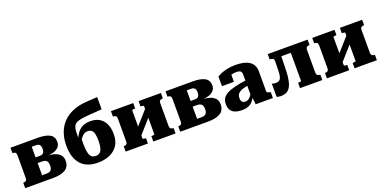

<svg xmlns="http://www.w3.org/2000/svg" viewBox="-15 -1584 4797 2414"><g transform="rotate(-20 2383.5 -377.5)"><path d="M31 -541H398Q501 -541 555.5 -510.5Q610 -480 610 -411Q610 -369 585.5 -341.5Q561 -314 518 -300.5Q475 -287 417 -285L438 -313V-262L419 -289Q479 -288 526 -274Q573 -260 600 -230Q627 -200 627 -152Q627 -71 569 -35.5Q511 0 405 0H31V-72H33Q56 -72 68.5 -82Q81 -92 81 -120V-421Q81 -449 68.5 -459Q56 -469 33 -469H31ZM286 -80H347Q387 -80 405 -99.5Q423 -119 423 -161Q423 -205 404 -224Q385 -243 344 -243H242V-319H343Q366 -319 379.5 -327Q393 -335 399.5 -351Q406 -367 406 -391Q406 -427 391 -444Q376 -461 344 -461H286Z M1120 -757 1273 -767V-603L1120 -592Q1048 -587 1002 -580Q956 -573 929.5 -559Q903 -545 891 -520Q879 -495 876.5 -454Q874 -413 876 -352L908 -367Q908 -351 908 -335Q908 -319 908 -304Q908 -289 908 -274Q908 -219 913.5 -181.5Q919 -144 930 -121Q941 -98 959.5 -87.5Q978 -77 1004 -77Q1038 -77 1059.5 -94.5Q1081 -112 1091 -149.5Q1101 -187 1101 -246Q1101 -301 1093 -336Q1085 -371 1065 -388Q1045 -405 1010 -405Q985 -405 963.5 -392Q942 -379 921 -351Q900 -323 875 -278L862 -338Q884 -394 912.5 -432.5Q941 -471 984 -491.5Q1027 -512 1088 -512Q1155 -512 1204.5 -484Q1254 -456 1282 -399Q1310 -342 1310 -256Q1310 -167 1269.5 -107Q1229 -47 1160 -17.5Q1091 12 1004 12Q933 12 876.5 -8Q820 -28 780.5 -70Q741 -112 720 -175.5Q699 -239 699 -325Q699 -416 725.5 -492Q752 -568 805 -624.5Q858 -681 937 -715.5Q1016 -750 1120 -757Z M1425 -120V-421Q1425 -449 1412.5 -459Q1400 -469 1377 -469H1375V-541H1673V-469H1669Q1661 -469 1652 -468Q1643 -467 1636.5 -465.5Q1630 -464 1630 -461V-81Q1630 -78 1636.5 -75.5Q1643 -73 1652 -72.5Q1661 -72 1669 -72H1673V0H1375V-72H1377Q1400 -72 1412.5 -82Q1425 -92 1425 -120ZM1788 -80V-460Q1788 -464 1781 -465.5Q1774 -467 1765 -468Q1756 -469 1749 -469H1745V-541H2043V-469H2041Q2019 -469 2005.5 -459Q1992 -449 1992 -421V-120Q1992 -92 2005.5 -82Q2019 -72 2041 -72H2043V0H1745V-72H1749Q1756 -72 1765 -73Q1774 -74 1781 -76Q1788 -78 1788 -80ZM1617 -109 1563 -167 1799 -433 1853 -376Z M2105 -541H2472Q2575 -541 2629.5 -510.5Q2684 -480 2684 -411Q2684 -369 2659.5 -341.5Q2635 -314 2592 -300.5Q2549 -287 2491 -285L2512 -313V-262L2493 -289Q2553 -288 2600 -274Q2647 -260 2674 -230Q2701 -200 2701 -152Q2701 -71 2643 -35.5Q2585 0 2479 0H2105V-72H2107Q2130 -72 2142.5 -82Q2155 -92 2155 -120V-421Q2155 -449 2142.5 -459Q2130 -469 2107 -469H2105ZM2360 -80H2421Q2461 -80 2479 -99.5Q2497 -119 2497 -161Q2497 -205 2478 -224Q2459 -243 2418 -243H2316V-319H2417Q2440 -319 2453.5 -327Q2467 -335 2473.5 -351Q2480 -367 2480 -391Q2480 -427 2465 -444Q2450 -461 2418 -461H2360Z M3108 -327V-258Q3068 -250 3040 -241.5Q3012 -233 2994 -222Q2976 -211 2966.5 -199Q2957 -187 2953 -172.5Q2949 -158 2949 -142Q2949 -117 2956 -102.5Q2963 -88 2976 -82Q2989 -76 3008 -76Q3026 -76 3042.5 -84.5Q3059 -93 3075 -112Q3091 -131 3108 -162L3116 -112Q3096 -68 3071 -41Q3046 -14 3012.5 -1.5Q2979 11 2934 11Q2877 11 2838.5 -4Q2800 -19 2781 -50.5Q2762 -82 2762 -131Q2762 -174 2781 -205Q2800 -236 2841 -258.5Q2882 -281 2948 -297.5Q3014 -314 3108 -327ZM3115 0 3103 -108 3095 -105V-406Q3095 -424 3089 -437.5Q3083 -451 3067.5 -457.5Q3052 -464 3022 -464Q2980 -464 2952.5 -453Q2925 -442 2915 -428Q2905 -433 2903.5 -441Q2902 -449 2907 -457Q2912 -465 2924 -470.5Q2936 -476 2954 -476V-359H2794V-488Q2810 -498 2842.5 -513Q2875 -528 2925.5 -540Q2976 -552 3043 -552Q3102 -552 3148.5 -541.5Q3195 -531 3227.5 -509.5Q3260 -488 3277 -454.5Q3294 -421 3294 -376V-110Q3294 -101 3299 -95.5Q3304 -90 3313.5 -87Q3323 -84 3338 -81L3345 -79V0Z M3527 -304 3530 -421Q3531 -449 3518 -459Q3505 -469 3482 -469H3473V-541H3626L3620 -292Q3618 -184 3601 -117Q3584 -50 3548 -19Q3512 12 3450 12Q3433 12 3417 9Q3401 6 3394 2V-175Q3400 -172 3414.5 -168.5Q3429 -165 3448 -165Q3476 -165 3493 -177.5Q3510 -190 3518.5 -220.5Q3527 -251 3527 -304ZM3751 -81V-541H4006V-469H4004Q3982 -469 3968.5 -459Q3955 -449 3955 -421V-120Q3955 -92 3968.5 -82Q3982 -72 4004 -72H4006V0H3708V-72H3712Q3719 -72 3728 -72.5Q3737 -73 3744 -75.5Q3751 -78 3751 -81ZM3555 -457V-541H3832V-457Z M4118 -120V-421Q4118 -449 4105.5 -459Q4093 -469 4070 -469H4068V-541H4366V-469H4362Q4354 -469 4345 -468Q4336 -467 4329.5 -465.5Q4323 -464 4323 -461V-81Q4323 -78 4329.5 -75.5Q4336 -73 4345 -72.5Q4354 -72 4362 -72H4366V0H4068V-72H4070Q4093 -72 4105.5 -82Q4118 -92 4118 -120ZM4481 -80V-460Q4481 -464 4474 -465.5Q4467 -467 4458 -468Q4449 -469 4442 -469H4438V-541H4736V-469H4734Q4712 -469 4698.5 -459Q4685 -449 4685 -421V-120Q4685 -92 4698.5 -82Q4712 -72 4734 -72H4736V0H4438V-72H4442Q4449 -72 4458 -73Q4467 -74 4474 -76Q4481 -78 4481 -80ZM4310 -109 4256 -167 4492 -433 4546 -376Z"/></g></svg>

Font: Roboto Serif ExtraBold
Style: Regular
Weight: 800
Designer: Greg Gazdowicz
Foundry: Commercial Type
Version: Version 1.008